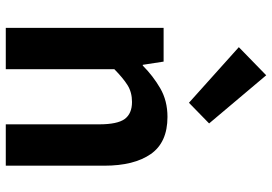

<svg xmlns="http://www.w3.org/2000/svg" viewBox="-162 -802 964 681"><g transform="rotate(90 320.5 -462.0)"><path d="M79.3 0V-559.8H199L210.4 -485.9H213.2Q249.5 -522.2 293.7 -547.9Q337.9 -573.5 395.2 -573.5Q485.6 -573.5 526.9 -514.3Q568.2 -455 568.2 -349.1V0H421.5V-330.9Q421.5 -396 402.5 -421.9Q383.5 -447.7 342.1 -447.7Q307.9 -447.7 282.6 -431.9Q257.3 -416 226 -385.1V0ZM345 -649.7 147.8 -826.6 247.5 -923.7 418.3 -721.2Z"/></g></svg>

Font: Noto Sans HK Thin
Style: Regular
Weight: 100
Designer: Ryoko NISHIZUKA 西塚涼子 (kana, bopomofo & ideographs); Paul D. Hunt (Latin, Greek & Cyrillic); Sandoll Communications 산돌커뮤니
Foundry: Adobe
Version: Version 2.004-H2;hotconv 1.0.118;makeotfexe 2.5.65603